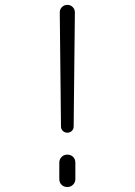

<svg xmlns="http://www.w3.org/2000/svg" viewBox="-20 -750 540 770"><path d="M224.6 -242.2 219.7 -700.2Q219.7 -712.9 228.5 -721.7Q237.3 -730.5 250 -730.5Q262.7 -730.5 271.5 -721.7Q280.3 -712.9 280.3 -700.2L275.4 -242.2Q275.4 -232.4 268.1 -225.1Q260.7 -217.8 250 -217.8Q239.3 -217.8 231.9 -225.1Q224.6 -232.4 224.6 -242.2ZM217.8 -32.2V-97.7Q217.8 -111.3 227.1 -120.6Q236.3 -129.9 250 -129.9Q263.7 -129.9 272.9 -121.1Q282.2 -112.3 282.2 -97.7V-32.2Q282.2 -18.6 272.9 -9.3Q263.7 0 250 0Q236.3 0 227.1 -8.8Q217.8 -17.6 217.8 -32.2Z"/></svg>

Font: Rounded-X Mgen+ 1mn light
Style: Regular
Weight: 200
Designer: [Source Han Sans]
Ryoko NISHIZUKA  (kana & ideographs); Paul D. Hunt (Latin, Greek & Cyrillic); Wenlong ZHANG  (bopomofo
Version: Version 1.059.20150602